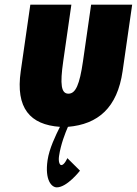

<svg xmlns="http://www.w3.org/2000/svg" viewBox="-20 -533 590 828"><path d="M185.1 158C172.6 245 203 275 224.9 275C269.5 275 324.9 203 324.9 203L270.5 149C270.5 149 257.7 179 244.6 179C237.5 179 231 165 234.6 140C242 89 262.4 38 273 14C402.7 3 485.9 -68 508.7 -226L550 -513H373L337.9 -269C323.3 -168 306.3 -129 275.1 -129C243.9 -129 238.1 -168 252.7 -269L287.8 -513H110.8L69.5 -226C46.4 -66 110.2 5 238.5 14C220 51 192.3 108 185.1 158Z"/></svg>

Font: Blink
Style: Obl
Weight: 400
Designer: Mew Too
Foundry: Cannot Into Space Fonts
Version: Version 001.000